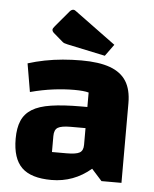

<svg xmlns="http://www.w3.org/2000/svg" viewBox="-53 -775 666 833"><g transform="rotate(5 280.0 -358.0)"><path d="M202 14Q113 14 72.5 -25.5Q32 -65 32 -151Q32 -198 45.5 -229.5Q59 -261 89.5 -280Q120 -299 172.5 -307Q225 -315 303 -315H360V-223H266Q225 -223 209.5 -213.5Q194 -204 194 -177V-107H258Q299 -107 314.5 -116Q330 -125 330 -150V-378Q309 -384 267 -384Q224 -384 176.5 -378Q129 -372 76 -358L55 -481Q90 -492 128 -499.5Q166 -507 206 -510.5Q246 -514 287 -514Q364 -514 412 -496.5Q460 -479 483 -442.5Q506 -406 506 -347V0H419L374 -50Q299 14 202 14ZM386 -543 221 -578Q212 -580 206.5 -582Q201 -584 196 -589L160 -620Q150 -628 150 -636Q150 -642 159 -652L217 -721Q225 -730 233 -730Q238 -730 243 -726L423 -594Z"/></g></svg>

Font: Changa ExtraLight
Style: Bold
Weight: 700
Version: Version 3.002; ttfautohint (v1.8.2)